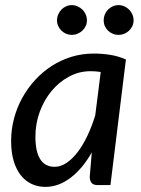

<svg xmlns="http://www.w3.org/2000/svg" viewBox="-20 -724 552 751"><path d="M23.5 0ZM412 0H363Q344 0 337.5 -9.5Q331 -19 331 -32.5L339 -128Q321.5 -97 301 -72.2Q280.5 -47.5 257.5 -29.8Q234.5 -12 209.5 -2.5Q184.5 7 157.5 7Q127.5 7 103 -4.8Q78.5 -16.5 60.8 -39.2Q43 -62 33.2 -95.5Q23.5 -129 23.5 -172.5Q23.5 -217.5 34.8 -260.2Q46 -303 67 -341Q88 -379 117.2 -411Q146.5 -443 182.2 -466Q218 -489 259.5 -501.8Q301 -514.5 346.5 -514.5Q379.5 -514.5 411 -509.5Q442.5 -504.5 472.5 -491.5ZM193.5 -71.5Q217.5 -71.5 240.2 -86.8Q263 -102 283.5 -128.8Q304 -155.5 321.5 -192.2Q339 -229 352.5 -272.5L374 -442.5Q353.5 -445.5 334 -445.5Q289.5 -445.5 250.2 -424.5Q211 -403.5 181.8 -368.2Q152.5 -333 135.5 -286.8Q118.5 -240.5 118.5 -189.5Q118.5 -130.5 137.5 -101Q156.5 -71.5 193.5 -71.5ZM320 -644.5Q320 -632.5 315.2 -622.2Q310.5 -612 302.2 -604.2Q294 -596.5 283.2 -592Q272.5 -587.5 260.5 -587.5Q249 -587.5 238.5 -592Q228 -596.5 220.2 -604.2Q212.5 -612 207.8 -622.2Q203 -632.5 203 -644.5Q203 -656.5 207.8 -667.5Q212.5 -678.5 220.2 -686.5Q228 -694.5 238.5 -699.2Q249 -704 260.5 -704Q272.5 -704 283.2 -699.2Q294 -694.5 302.2 -686.5Q310.5 -678.5 315.2 -667.5Q320 -656.5 320 -644.5ZM502.5 -644.5Q502.5 -632.5 497.8 -622.2Q493 -612 485 -604.2Q477 -596.5 466.2 -592Q455.5 -587.5 443.5 -587.5Q431.5 -587.5 421 -592Q410.5 -596.5 402.5 -604.2Q394.5 -612 390 -622.2Q385.5 -632.5 385.5 -644.5Q385.5 -656.5 390 -667.5Q394.5 -678.5 402.5 -686.5Q410.5 -694.5 421 -699.2Q431.5 -704 443.5 -704Q455.5 -704 466.2 -699.2Q477 -694.5 485 -686.5Q493 -678.5 497.8 -667.5Q502.5 -656.5 502.5 -644.5Z"/></svg>

Font: Lato Medium
Style: Italic
Weight: 500
Italic angle: -7°
Designer: Lukasz Dziedzic
Foundry: tyPoland Lukasz Dziedzic
Version: Version 2.006; 2014-01-15